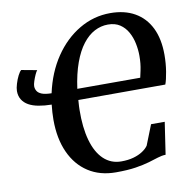

<svg xmlns="http://www.w3.org/2000/svg" viewBox="-84 -833 917 927"><g transform="rotate(-10 375.0 -370.0)"><path d="M410.5 11Q332.5 11 275.5 -26Q218.5 -63 187.8 -130.8Q157 -198.5 157 -291Q157 -309.5 158.2 -328Q159.5 -346.5 161.5 -365Q126.5 -365.5 98 -370.8Q69.5 -376 49.5 -387.2Q29.5 -398.5 18.5 -416.2Q7.5 -434 7.5 -458.5Q7.5 -472.5 13.8 -493.2Q20 -514 29 -531.8Q38 -549.5 45.5 -555L121.5 -541Q116.5 -535.5 110 -521Q103.5 -506.5 98.5 -491.2Q93.5 -476 93.5 -467Q93.5 -454.5 99.8 -443.8Q106 -433 122.5 -426.2Q139 -419.5 170.5 -419Q192 -518 242.5 -592.8Q293 -667.5 363.8 -709.2Q434.5 -751 516 -751Q586 -751 636 -722.5Q686 -694 712.8 -639.8Q739.5 -585.5 739.5 -507.5Q739.5 -465.5 733 -425.8Q726.5 -386 718.5 -365L292 -364.5Q291.5 -357 291 -349.5Q290.5 -342 290 -334Q289.5 -326 289.5 -317Q288 -230 305.8 -167Q323.5 -104 359.2 -70.2Q395 -36.5 445.5 -36.5Q479.5 -36.5 505.8 -44Q532 -51.5 550.5 -63.8Q569 -76 578.5 -90L617.5 -188.5H684.5L661 -31Q642 -30.5 622 -24Q602 -17.5 574.8 -9.5Q547.5 -1.5 508 4.8Q468.5 11 410.5 11ZM605 -418.5Q609 -436 612.5 -452.8Q616 -469.5 617.8 -486.8Q619.5 -504 619.5 -523.5Q619.5 -553.5 613.2 -584.2Q607 -615 592.5 -641Q578 -667 554.2 -682.8Q530.5 -698.5 495.5 -698.5Q461 -698.5 429.5 -682Q398 -665.5 371.5 -631.2Q345 -597 325.8 -544Q306.5 -491 296.5 -418.5Z"/></g></svg>

Font: Merriweather 36pt SemiBold
Style: Italic
Weight: 600
Italic angle: -7.8°
Version: Version 2.101